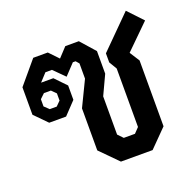

<svg xmlns="http://www.w3.org/2000/svg" viewBox="-113 -739 861 855"><g transform="rotate(-20 317.5 -312.0)"><path d="M237 -83V-282L295 -402V-474L282 -489H269L221 -438L170 -489H139L105 -452H163L214 -399V-331L158 -272H78L20 -331V-461L110 -568H179L221 -524L262 -568H326L387 -499V-392L344 -300V-119L367 -95H420L443 -119V-396L421 -433V-476L569 -624L635 -554L521 -442L551 -395V-83L469 0H319ZM134 -328 155 -349V-383L134 -404H101L79 -383V-349L101 -328Z"/></g></svg>

Font: Chakra Petch SemiBold
Style: Regular
Weight: 600
Designer: Katatrad Aksorn Co.,Ltd.
Foundry: Cadson Demak Co.,Ltd.
Version: Version 1.000; ttfautohint (v1.6)